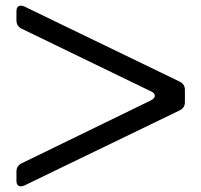

<svg xmlns="http://www.w3.org/2000/svg" viewBox="-20 -705 710 677"><path d="M38 -633V-665Q38 -685 54 -685Q60 -685 66 -682L614 -417Q632 -408 632 -388V-345Q632 -325 614 -316L66 -51Q60 -48 54 -48Q38 -48 38 -68V-100Q38 -120 56 -129L512 -351Q526 -359 526 -367Q526 -377 512 -383L56 -604Q38 -613 38 -633Z"/></svg>

Font: Shippori Gothic B2 Bold
Style: Regular
Weight: 700
Designer: FONTDASU
Foundry: FONTDASU / Google Inc. / but / Adobe
Version: Version 1.130